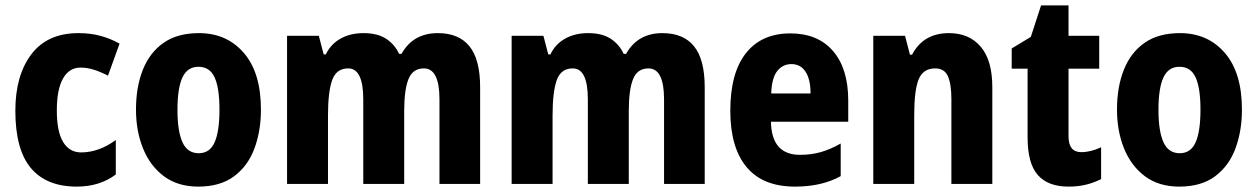

<svg xmlns="http://www.w3.org/2000/svg" viewBox="-20 -683 4670 713"><path d="M265 10Q153 10 95 -58.5Q37 -127 37 -272Q37 -403 96.5 -481.5Q156 -560 271 -560Q317 -560 354.5 -549.5Q392 -539 424 -521L381 -402Q354 -416 329 -424Q304 -432 279 -432Q237 -432 214 -391.5Q191 -351 191 -273Q191 -194 214.5 -155.5Q238 -117 281 -117Q347 -117 410 -163V-35Q350 10 265 10Z M949 -276Q949 -197 925 -132Q901 -67 849.5 -28.5Q798 10 716 10Q641 10 589.5 -28Q538 -66 511.5 -131Q485 -196 485 -276Q485 -360 510.5 -424Q536 -488 587.5 -524Q639 -560 719 -560Q822 -560 885.5 -486.5Q949 -413 949 -276ZM639 -275Q639 -196 657.5 -155Q676 -114 718 -114Q759 -114 777 -154.5Q795 -195 795 -276Q795 -356 777 -395.5Q759 -435 717 -435Q676 -435 657.5 -395.5Q639 -356 639 -275Z M1606 -560Q1684 -560 1723.5 -511Q1763 -462 1763 -359V0H1612V-314Q1612 -429 1554 -429Q1513 -429 1497 -389.5Q1481 -350 1481 -270V0H1329V-314Q1329 -429 1273 -429Q1229 -429 1213.5 -385.5Q1198 -342 1198 -254V0H1046V-550H1164L1182 -481H1190Q1208 -519 1244.5 -539.5Q1281 -560 1330 -560Q1382 -560 1414 -539Q1446 -518 1462 -483H1471Q1514 -560 1606 -560Z M2440 -560Q2518 -560 2557.5 -511Q2597 -462 2597 -359V0H2446V-314Q2446 -429 2388 -429Q2347 -429 2331 -389.5Q2315 -350 2315 -270V0H2163V-314Q2163 -429 2107 -429Q2063 -429 2047.5 -385.5Q2032 -342 2032 -254V0H1880V-550H1998L2016 -481H2024Q2042 -519 2078.5 -539.5Q2115 -560 2164 -560Q2216 -560 2248 -539Q2280 -518 2296 -483H2305Q2348 -560 2440 -560Z M2915 -559Q3017 -559 3073.5 -493.5Q3130 -428 3130 -309V-231H2843Q2845 -108 2951 -108Q2992 -108 3027.5 -118Q3063 -128 3102 -150V-29Q3032 10 2932 10Q2813 10 2752.5 -62.5Q2692 -135 2692 -272Q2692 -412 2750 -485.5Q2808 -559 2915 -559ZM2919 -445Q2887 -445 2866.5 -419.5Q2846 -394 2844 -336H2990Q2990 -388 2971.5 -416.5Q2953 -445 2919 -445Z M3504 -560Q3579 -560 3622 -509.5Q3665 -459 3665 -360V0H3513V-315Q3513 -371 3500 -400Q3487 -429 3453 -429Q3408 -429 3391.5 -388.5Q3375 -348 3375 -256V0H3223V-550H3341L3359 -480H3367Q3409 -560 3504 -560Z M3995 -118Q4013 -118 4031 -122.5Q4049 -127 4069 -136V-18Q4044 -5 4014 2.5Q3984 10 3948 10Q3872 10 3834 -33Q3796 -76 3796 -173V-428H3737V-503L3808 -546L3846 -663H3948V-550H4062V-428H3948V-177Q3948 -118 3995 -118Z M4592 -276Q4592 -197 4568 -132Q4544 -67 4492.5 -28.5Q4441 10 4359 10Q4284 10 4232.5 -28Q4181 -66 4154.5 -131Q4128 -196 4128 -276Q4128 -360 4153.5 -424Q4179 -488 4230.5 -524Q4282 -560 4362 -560Q4465 -560 4528.5 -486.5Q4592 -413 4592 -276ZM4282 -275Q4282 -196 4300.5 -155Q4319 -114 4361 -114Q4402 -114 4420 -154.5Q4438 -195 4438 -276Q4438 -356 4420 -395.5Q4402 -435 4360 -435Q4319 -435 4300.5 -395.5Q4282 -356 4282 -275Z"/></svg>

Font: Noto Sans Condensed ExtraBold
Style: Regular
Weight: 800
Width: 3
Designer: Monotype Design Team
Foundry: Monotype Imaging Inc.
Version: Version 2.013; ttfautohint (v1.8.4.7-5d5b)